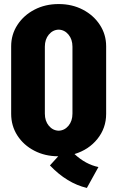

<svg xmlns="http://www.w3.org/2000/svg" viewBox="-20 -755 578 946"><path d="M503 -194Q503 -124 460 -70.5Q417 -17 347 4Q402 55 465 68L408 171Q310 148 226 60L267 15Q202 15 149 -12.5Q96 -40 65.5 -87.5Q35 -135 35 -194V-527Q35 -585 66 -632.5Q97 -680 150 -707.5Q203 -735 268 -735H269H270Q335 -735 388 -707.5Q441 -680 472 -632.5Q503 -585 503 -527ZM337 -525Q337 -561 317.5 -584.5Q298 -608 269 -609Q240 -608 220.5 -584.5Q201 -561 201 -525V-195Q201 -159 220.5 -135.5Q240 -112 269 -111Q298 -112 317.5 -135.5Q337 -159 337 -195Z"/></svg>

Font: Akshar
Style: Bold
Weight: 700
Designer: Tall Chai
Foundry: Tall Chai
Version: Version 1.000